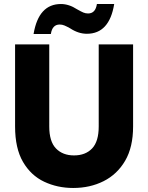

<svg xmlns="http://www.w3.org/2000/svg" viewBox="-20 -928 737 955"><path d="M55 0ZM55 0ZM344 7Q266 7 200 -24Q134 -55 94.5 -122.5Q55 -190 55 -299V-707H225V-299Q225 -224 258.5 -189.5Q292 -155 348 -155Q405 -155 438 -189.5Q471 -224 471 -299V-707H642V-299Q642 -196 602.5 -128.5Q563 -61 495.5 -27Q428 7 344 7ZM233 -759H147Q172 -908 283 -908Q323 -908 363 -882Q384 -870 395 -865.5Q406 -861 418 -861Q455 -861 462 -908H548Q524 -760 412 -760Q370 -760 329 -787Q311 -797 300 -801.5Q289 -806 277 -806Q240 -806 233 -759Z"/></svg>

Font: Ulagadi Sans
Style: Bold
Weight: 700
Designer: Ninad Kale (Devanagari), Jonny Pinhorn (Latin)
Foundry: Indian Type Foundry
Version: Version 3.01;March 29, 2020;FontCreator 12.0.0.2522 64-bit; 